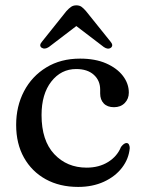

<svg xmlns="http://www.w3.org/2000/svg" viewBox="-20 -706 550 737"><path d="M474.5 -350.5Q474.5 -326.5 458.8 -310.5Q443 -294.5 417.5 -294.5Q392 -294.5 378.2 -309Q364.5 -323.5 364.5 -347V-362Q364.5 -397 340 -419Q315.5 -441 272.5 -441Q214.5 -441 177 -393Q139.5 -345 139.5 -264.5Q139.5 -166.5 188.2 -114.5Q237 -62.5 312.5 -62.5Q360 -62.5 395 -84.2Q430 -106 444.5 -142Q456 -157 465.5 -157Q472 -157 475 -151Q478 -145 478 -137.5Q474.5 -96.5 448.5 -62.5Q422.5 -28.5 379 -8.5Q335.5 11.5 280 11.5Q209 11.5 155.5 -18Q102 -47.5 72 -101Q42 -154.5 42 -226.5Q42 -298 72.2 -355.8Q102.5 -413.5 157.8 -447.2Q213 -481 287.5 -481Q345.5 -481 387.2 -462.8Q429 -444.5 451.8 -414.8Q474.5 -385 474.5 -350.5ZM406 -523Q394.5 -514.5 378.5 -525.5L273 -606L167.5 -525.5Q151.5 -515 139.5 -523Q128.5 -531.5 141.5 -546.5L235 -663.5Q244.5 -674 253 -679.8Q261.5 -685.5 273 -685.5Q285 -685.5 293 -679.8Q301 -674 310 -663.5L404 -546.5Q416.5 -532 406 -523Z"/></svg>

Font: Fraunces 9pt S000
Style: Regular
Weight: 400
Version: Version 1.000; ttfautohint (v1.8.3)